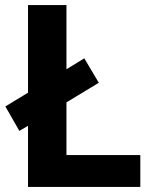

<svg xmlns="http://www.w3.org/2000/svg" viewBox="-20 -734 605 754"><path d="M90 0H531V-125H241V-332L368 -409L311 -505L241 -462V-714H90V-370L1 -316L56 -220L90 -240Z"/></svg>

Font: Noto Sans Adlam
Style: Bold
Weight: 700
Designer: Mark Jamra, Neil Patel
Foundry: JamraPatel LLC
Version: Version 3.001